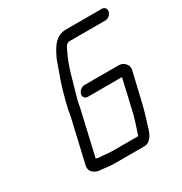

<svg xmlns="http://www.w3.org/2000/svg" viewBox="-143 -743 767 807"><g transform="rotate(-30 241.0 -340.0)"><path d="M462 -635H288C242 -635 219 -601 201 -565C191 -548 184 -522 176 -501C157 -453 140 -393 128 -340C126 -327 124 -314 121 -302L74 -99C67 -67 94 -50 128 -50C134 -49 139 -49 144 -48L164 -46C172 -45 180 -45 189 -45H328C354 -45 370 -69 379 -98C390 -134 402 -170 411 -209L444 -349C449 -372 429 -394 406 -394H238C225 -394 210 -382 207 -368C204 -354 213 -344 226 -344H392L355 -184L348 -160C343 -141 334 -119 329 -101C329 -99 328 -97 327 -95H201C180 -95 163 -99 142 -99C135 -100 130 -101 125 -103L171 -302C174 -315 177 -328 179 -341C182 -354 184 -365 188 -376C206 -437 220 -500 246 -551C252 -565 260 -585 276 -585H450C464 -585 478 -596 481 -610C484 -624 476 -635 462 -635Z"/></g></svg>

Font: Electronic
Style: BookIt
Weight: 400
Version: Version 1.011